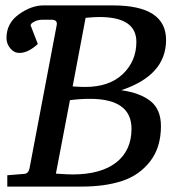

<svg xmlns="http://www.w3.org/2000/svg" viewBox="-20 -691 667 711"><path d="M595 -543Q595 -412 429 -357Q499 -347 537.5 -316.5Q576 -286 576 -224Q576 -145 536 -93.5Q496 -42 432.5 -21Q369 0 281 0H7V-42L69 -47Q85 -48 89 -66L190 -598Q194 -618 170 -618H139Q123 -618 111.5 -613Q100 -608 96 -603L93 -598L120 -528Q84 -495 52 -495Q32 -495 18 -512Q4 -529 4 -550Q4 -605 50 -638Q96 -671 141 -671H398Q595 -671 595 -543ZM485 -536Q485 -628 348 -628Q330 -628 297 -625L249 -371Q277 -369 295 -369Q385 -369 435 -417Q485 -465 485 -536ZM467 -214Q467 -325 313 -325Q276 -325 239 -320L187 -48Q232 -45 248 -45Q354 -45 410.5 -89.5Q467 -134 467 -214Z"/></svg>

Font: Veleka
Style: Italic
Weight: 400
Italic angle: -12°
Designer: Stefan Peev, Context Ltd, 2016; SIL International, 1997-2014.
Foundry: Stefan Peev, Context Ltd, 2016
Version: Version 1.000